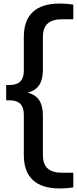

<svg xmlns="http://www.w3.org/2000/svg" viewBox="-20 -838 436 1088"><path d="M138 -313Q182 -301 202.5 -269.5Q223 -238 223 -185V38Q223 92.5 250.2 116.8Q277.5 141 334 141H395.5V224Q359.5 230 319 230Q217.5 230 166.2 182.2Q115 134.5 115 40.5V-189.5Q115 -269.5 35.5 -269.5H15V-356.5H35.5Q115 -356.5 115 -436.5V-628.5Q115 -722.5 166.2 -770.2Q217.5 -818 319 -818Q359.5 -818 395.5 -812V-729H334Q277.5 -729 250.2 -704.8Q223 -680.5 223 -626V-441Q223 -388 202.5 -356.5Q182 -325 138 -313Z"/></svg>

Font: Encode Sans Semi Expanded Medium
Style: Regular
Weight: 500
Width: 6
Designer: Multiple Designers
Foundry: Impallari Type
Version: Version 2.000